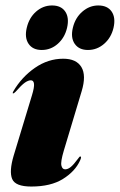

<svg xmlns="http://www.w3.org/2000/svg" viewBox="-20 -673 439 703"><path d="M218.5 -53Q228.5 -53 239 -61.5Q249.5 -70 265 -91Q269.5 -97 270.8 -98.5Q272 -100 274 -100Q280 -100 273 -85Q255 -45.5 210.5 -17.8Q166 10 94.5 10Q36 10 24.5 -17.8Q13 -45.5 30 -103L97 -324Q106 -353.5 104.5 -366.2Q103 -379 93 -379Q83.5 -379 71.2 -370.5Q59 -362 37 -337Q31 -331 28 -331Q24.5 -331 29 -339Q59.5 -391 107.8 -424.5Q156 -458 211.5 -458Q259.5 -458 278 -427.5Q296.5 -397 279 -339L213.5 -121Q201.5 -80.5 204.8 -66.8Q208 -53 218.5 -53ZM132.8 -490Q100 -490 84.7 -512.5Q69.4 -535 77.9 -571Q86.5 -608 112.1 -630.5Q137.8 -653 170.6 -653Q203.9 -653 219 -630.5Q234.1 -608 225.5 -571Q217 -535 191.5 -512.5Q166.1 -490 132.8 -490ZM302 -490Q269.2 -490 253.6 -512.5Q238.1 -535 246.7 -571Q255.2 -607.5 281.3 -630.2Q307.4 -653 339.8 -653Q373.6 -653 388.9 -630.5Q404.2 -608 395.6 -571Q387.1 -535 361.2 -512.5Q335.3 -490 302 -490Z"/></svg>

Font: Fraunces 144pt Black
Style: Italic
Weight: 900
Italic angle: -16°
Version: Version 1.000;[0bf87f6ff]